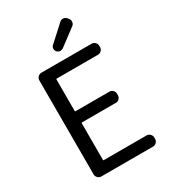

<svg xmlns="http://www.w3.org/2000/svg" viewBox="-226 -1064 1041 1175"><g transform="rotate(-30 294.0 -477.0)"><path d="M134.8 0Q120.1 0 109.9 -10.3Q99.6 -20.5 99.6 -35.2V-698.2Q99.6 -712.9 109.9 -723.1Q120.1 -733.4 134.8 -733.4H488.3Q502.9 -733.4 513.2 -723.1Q523.4 -712.9 523.4 -698.2V-689.5Q523.4 -675.8 513.2 -665.5Q502.9 -655.3 488.3 -655.3H197.3Q193.4 -655.3 193.4 -650.4V-429.7Q193.4 -424.8 197.3 -424.8H436.5Q451.2 -424.8 460.9 -414.6Q470.7 -404.3 470.7 -390.6V-380.9Q470.7 -366.2 460.9 -356Q451.2 -345.7 436.5 -345.7H197.3Q193.4 -345.7 193.4 -341.8V-83Q193.4 -79.1 197.3 -79.1H499Q513.7 -79.1 523.9 -68.8Q534.2 -58.6 534.2 -43.9V-35.2Q534.2 -20.5 523.9 -10.3Q513.7 0 499 0ZM323.2 -797.9Q314.5 -791 303.7 -791Q301.8 -791 299.8 -791Q287.1 -792 278.3 -801.8Q270.5 -810.5 270.5 -822.3Q270.5 -836.9 281.2 -845.7L390.6 -945.3Q400.4 -954.1 412.1 -954.1Q414.1 -954.1 415 -954.1Q428.7 -953.1 438.5 -942.4L445.3 -933.6Q453.1 -924.8 453.1 -913.1Q453.1 -895.5 440.4 -885.7Z"/></g></svg>

Font: Gen Jyuu GothicL Regular
Style: Regular
Weight: 400
Designer: [Source Han Sans]
Ryoko NISHIZUKA  (kana & ideographs); Paul D. Hunt (Latin, Greek & Cyrillic); Wenlong ZHANG  (bopomofo
Version: Version 1.002.20150607